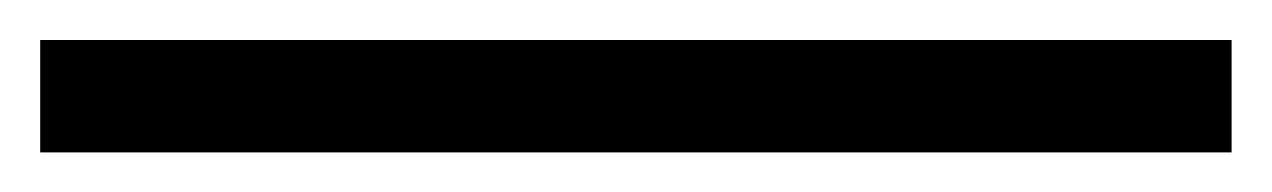

<svg xmlns="http://www.w3.org/2000/svg" viewBox="-26 0 636 96"><path d="M-5.9 76.2V20H589.8V76.2Z"/></svg>

Font: Dream Han Serif CN W16
Style: Regular
Weight: 625
Designer: Adobe
Foundry: Pal3love
Version: Version 3.00; Sans 2.004; Serif 2.001